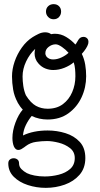

<svg xmlns="http://www.w3.org/2000/svg" viewBox="-20 -625 481 927"><path d="M201 282Q156 282 114.5 268.5Q73 255 46.5 228.5Q20 202 20 164Q20 151 28 145Q36 139 46 139Q56 139 64 145Q72 151 72 164Q72 180 83.5 191.5Q95 203 110 211Q124 218 147 222.5Q170 227 196 227Q230 227 263.5 218.5Q297 210 319 190.5Q341 171 341 138Q341 108 318 90Q295 72 263.5 64Q232 56 207 56Q182 56 154 60Q126 64 105 80L97 86Q90 91 83 95Q76 99 68 99Q55 99 47 82Q40 65 40 41Q40 6 54.5 -33Q69 -72 90 -96Q77 -109 65 -130V-131Q49 -160 43.5 -192.5Q38 -225 38 -256Q38 -291 50.5 -327.5Q63 -364 85.5 -395.5Q108 -427 138 -446Q151 -454 166.5 -461.5Q182 -469 198 -469Q206 -469 213 -467Q220 -465 227 -460Q232 -461 236.5 -461.5Q241 -462 245 -462Q274 -462 299.5 -446.5Q325 -431 344 -410Q349 -416 352 -422Q355 -428 358 -432Q367 -447 383 -447Q393 -447 400 -440.5Q407 -434 407 -423Q407 -417 406 -414Q403 -403 394.5 -390Q386 -377 375 -365Q387 -340 391.5 -312.5Q396 -285 396 -257Q396 -203 374 -155.5Q352 -108 310.5 -78Q269 -48 210 -48Q169 -48 133 -65Q117 -46 105 -21.5Q93 3 91 29Q141 5 210 5Q255 5 296.5 18Q338 31 365 60Q392 89 392 138Q392 187 364 219Q336 251 292.5 266.5Q249 282 201 282ZM236 -338Q256 -338 276.5 -347.5Q297 -357 311 -370Q298 -385 279.5 -398Q261 -411 249 -411Q230 -411 214 -398Q199 -386 199 -368Q199 -359 205 -351Q217 -338 236 -338ZM210 -100Q254 -100 283.5 -122Q313 -144 328.5 -180Q344 -216 344 -257Q344 -274 342.5 -291Q341 -308 336 -324Q317 -308 290.5 -297.5Q264 -287 237 -287Q217 -287 198.5 -294.5Q180 -302 166 -318Q156 -329 151.5 -341.5Q147 -354 147 -367Q147 -379 150 -389Q123 -364 106 -328Q89 -292 89 -256Q89 -234 92.5 -210Q96 -186 105 -165Q128 -128 153.5 -114Q179 -100 210 -100ZM239 -532Q223 -532 212.5 -543Q202 -554 202 -569Q202 -585 212.5 -595Q223 -605 239 -605Q255 -605 265 -595Q275 -585 275 -569Q275 -554 265 -543Q255 -532 239 -532Z"/></svg>

Font: Twinkle Star
Style: Regular
Weight: 400
Designer: Robert E. Leuschke
Foundry: Robert E. Leuschke
Version: Version 2.010; ttfautohint (v1.8.3)